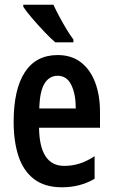

<svg xmlns="http://www.w3.org/2000/svg" viewBox="-20 -786 479 816"><path d="M225 -552Q284 -552 324 -521Q364 -490 384.5 -435.5Q405 -381 405 -310V-243H146Q148 -81 253 -81Q286 -81 317 -90.5Q348 -100 382 -122V-26Q351 -8 316.5 1Q282 10 244 10Q170 10 124.5 -25Q79 -60 58.5 -122.5Q38 -185 38 -268Q38 -406 85.5 -479Q133 -552 225 -552ZM225 -464Q190 -464 169.5 -431.5Q149 -399 147 -325H302Q302 -386 283 -425Q264 -464 225 -464ZM207 -766Q217 -744 232 -716Q247 -688 263 -661.5Q279 -635 292 -618V-606H215Q196 -622 169 -650.5Q142 -679 117 -708Q92 -737 79 -757V-766Z"/></svg>

Font: Noto Sans Malayalam ExtraCondensed SemiBold
Style: Regular
Weight: 600
Width: 2
Designer: Jelle Bosma - Monotype Design Team
Foundry: Monotype Imaging Inc.
Version: Version 2.104; ttfautohint (v1.8.4.7-5d5b)